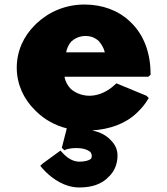

<svg xmlns="http://www.w3.org/2000/svg" viewBox="-20 -555 739 848"><path d="M492 -185C417 -113 337 -124 293 -162C279 -176 268 -196 265 -216H635L645 -225V-228C645 -325 613 -402 561 -453L554 -460C503 -509 432 -535 353 -535C270 -535 196 -503 142 -452L134 -444C84 -395 54 -329 54 -256C54 -184 84 -118 134 -69L141 -62C177 -27 223 -1 275 12L253 98L265 109L268 107C268 107 281 99 318 99C347 99 366 106 379 116C386 125 388 137 381 147C372 154 355 159 330 159C302 159 278 142 264 128L257 121L247 110L169 167L158 177L161 181C161 181 167 189 177 199L185 207C210 231 263 273 330 273C388 273 427 257 454 232L456 230V229L462 224C488 199 499 165 499 132C499 105 488 83 471 66L464 59C444 39 416 27 387 21C463 16 533 -7 585 -57L593 -65C608 -80 623 -98 635 -119L637 -122L627 -132L494 -187ZM296 -373C312 -386 331 -396 358 -396C381 -396 399 -389 416 -374C427 -361 438 -345 443 -324H272C276 -341 282 -358 296 -373Z"/></svg>

Font: Hussar Woodtype
Style: Ultra
Weight: 900
Foundry: Cannot Into Space Fonts
Version: Version 1.07